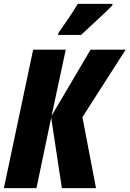

<svg xmlns="http://www.w3.org/2000/svg" viewBox="-25 -970 668 990"><path d="M-5 0 146 -714H314L241 -373L442 -714H623L400 -366L470 0H294L239 -363L163 0ZM274 -790H393Q406 -802 439 -832.5Q472 -863 505.5 -894.5Q539 -926 554 -942L555 -950H376Q353 -911 327.5 -874.5Q302 -838 277 -801Z"/></svg>

Font: Noto Sans Display Condensed Black
Style: Italic
Weight: 900
Width: 3
Italic angle: -192°
Designer: Monotype Design Team
Foundry: Monotype Imaging Inc.
Version: Version 1.900